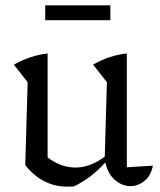

<svg xmlns="http://www.w3.org/2000/svg" viewBox="-20 -694 600 722"><path d="M75 -73 84 -385 32 -451Q96 -486 159 -493V-102Q209 -64 264 -64Q319 -64 374 -105L382 -385L330 -451Q391 -486 457 -493V-65L555 -71Q547 -32 522.5 -13Q498 6 471 6Q440 6 413 -16.5Q386 -39 376 -83Q324 -25 258 7Q247 8 234 8Q139 8 75 -73ZM150 -618V-674H395V-618Z"/></svg>

Font: Piazzolla
Style: Regular
Weight: 400
Designer: Juan Pablo del Peral
Foundry: Huerta Tipografica
Version: Version 1.330